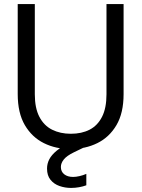

<svg xmlns="http://www.w3.org/2000/svg" viewBox="-20 -720 695 943"><path d="M326 12Q254 12 195.5 -17Q137 -46 102 -105.5Q67 -165 67 -258V-700H151V-257Q151 -189 173.5 -146Q196 -103 236 -83Q276 -63 328 -63Q381 -63 420 -83Q459 -103 481 -146Q503 -189 503 -257V-700H587V-258Q587 -165 552 -105.5Q517 -46 458 -17Q399 12 326 12ZM329 203Q299 203 272 193.5Q245 184 228 163Q211 142 211 108Q211 84 222 62.5Q233 41 258.5 20Q284 -1 327 -20L380 -43L401 0L343 28Q308 45 293.5 63Q279 81 279 100Q279 123 295.5 136Q312 149 339 149Q353 149 370.5 145Q388 141 404 134V190Q388 196 368.5 199.5Q349 203 329 203Z"/></svg>

Font: DM Sans 12pt
Style: Regular
Weight: 400
Version: Version 4.004;gftools[0.9.30]